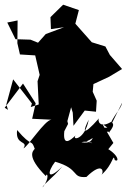

<svg xmlns="http://www.w3.org/2000/svg" viewBox="-35 -728 540 818"><path d="M127 -546 95 -559 31 -561 -4 -632 40 -641 39 -544 50 -496 115 -492 134 -409 125 -382 130 -283 96 -272 101 -287 21 -390 -8 -283 -1 -260 -15 -269 63 -372 117 -288 102 -222 184 -218C155 -216 85 -104 65 -96C87 -131 29 -107 38 -174C104 -96 97 -139 113 -94C105 -84 77 -62 160 22C166 4 178 30 147 70C147 59 185 35 231 -19C163 47 166 5 200 -39C308 -8 267 31 333 26C403 -42 409 4 397 17C450 -30 446 -78 454 -46C477 -34 468 -77 400 -106C420 -71 379 -46 392 -50L448 -119L401 -200L430 -179L485 -290C482 -264 445 -235 430 -185C331 -182 391 -109 312 -122C345 -132 383 -106 334 -126C370 -140 388 -172 434 -166C412 -149 469 -198 437 -208C388 -179 380 -216 387 -224C312 -140 319 -171 343 -218C327 -132 270 -128 287 -151C263 -128 232 -104 239 -169L255 -200L252 -212L268 -271L275 -248L278 -192L326 -257L374 -252L377 -299L360 -337L365 -391L388 -426L255 -424L195 -467L270 -386L355 -366L430 -401L485 -434L433 -494L414 -530L356 -548L286 -627L301 -685L234 -708L180 -655L182 -604L238 -612L160 -583Z"/></svg>

Font: Hussar Lance
Style: Regular
Weight: 700
Foundry: Cannot Into Space Fonts, PlusOne Fonts
Version: Version 2.27